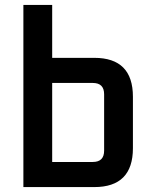

<svg xmlns="http://www.w3.org/2000/svg" viewBox="-20 -760 627 780"><path d="M75 0V-740H192V-525H363Q520 -525 520 -367V-158Q520 0 363 0ZM192 -102H357Q403 -102 403 -148V-377Q403 -423 357 -423H192Z"/></svg>

Font: Oxanium ExtraLight SemiBold
Style: Regular
Weight: 600
Version: Version 2.000